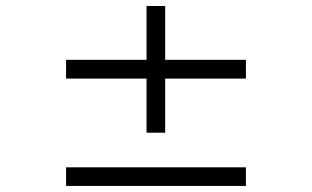

<svg xmlns="http://www.w3.org/2000/svg" viewBox="-20 -614 1030 634"><path d="M525.4 -354.5V-175.8H463.9V-354.5H198.2V-416.5H463.9V-594.2H525.4V-416.5H792V-354.5ZM198.2 0V-61.5H792V0Z"/></svg>

Font: Simplified Naskh
Style: Regular
Weight: 400
Designer: SIL International
Foundry: Arabeyes
Version: 1.02_alpha